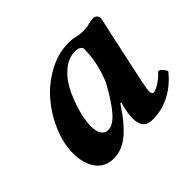

<svg xmlns="http://www.w3.org/2000/svg" viewBox="-108 -592 756 756"><g transform="rotate(-45 270.0 -214.5)"><path d="M335.9 -226.1Q353.5 -271.5 360.1 -304Q366.7 -336.4 368.2 -377.9Q365.2 -397 335 -397Q297.9 -397 265.1 -368.7Q232.4 -340.3 212.9 -299.1Q193.4 -257.8 182.1 -216.3Q170.9 -174.8 170.9 -144Q170.9 -116.7 180.7 -100.8Q190.4 -85 209 -85Q236.3 -85 266.8 -120.1Q297.4 -155.3 335.9 -226.1ZM500 -415Q498 -407.2 492.2 -379.4Q486.3 -351.6 479 -319.8L437 -124Q430.2 -89.4 430.2 -80.1Q430.2 -63 440.9 -63Q449.7 -63 471.7 -76.4Q493.7 -89.8 511.2 -109.9Q520.5 -109.9 528.8 -100.3Q537.1 -90.8 540 -82Q506.3 -39.1 460.4 -14.6Q414.6 9.8 361.8 9.8Q309.1 9.8 309.1 -47.9Q309.1 -74.7 316.9 -106.9L321.8 -125L317.9 -127Q269.5 -53.7 229.7 -22Q189.9 9.8 147 9.8Q96.7 9.8 71.3 -26.4Q45.9 -62.5 45.9 -118.2Q45.9 -172.9 70.3 -230.2Q94.7 -287.6 134.3 -333.7Q173.8 -379.9 228.8 -409.4Q283.7 -439 340.8 -439Q363.3 -439 379.9 -434.1Q397.5 -430.2 416 -430.2Q439 -430.2 452.1 -435.1Q465.8 -439 477.1 -439Q488.3 -439 494.1 -432.4Q500 -425.8 500 -415Z"/></g></svg>

Font: Common Serif
Style: Bold Italic
Weight: 700
Italic angle: -12°
Designer: Philipp H. Poll, Khaled Hosny
Foundry: Stefan Peev, Context Ltd.
Version: Version 1.026